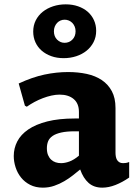

<svg xmlns="http://www.w3.org/2000/svg" viewBox="-20 -862 638 892"><path d="M352.5 -74.7Q337.9 -62.5 319.3 -47.9Q300.8 -33.2 278.8 -20.3Q256.8 -7.3 231.9 1.2Q207 9.8 179.2 9.8Q145.5 9.8 120.1 -3.2Q94.7 -16.1 77.9 -37.1Q61 -58.1 52.5 -84.5Q43.9 -110.8 43.9 -137.2Q43.9 -173.3 60.3 -205.1Q76.7 -236.8 111.3 -260.5Q146 -284.2 199.7 -297.9Q253.4 -311.5 327.6 -311.5H346.7V-341.8Q346.7 -381.3 322.3 -401.9Q297.9 -422.4 256.8 -422.4Q238.8 -422.4 219 -418Q199.2 -413.6 179.2 -406Q159.2 -398.4 140.1 -388.2Q121.1 -377.9 104.5 -366.2L95.7 -371.1L66.9 -474.1Q129.9 -503.4 186 -515.4Q242.2 -527.3 296.4 -527.3Q342.8 -527.3 383.1 -518.6Q423.3 -509.8 452.9 -490Q482.4 -470.2 499.5 -438.5Q516.6 -406.7 516.6 -360.4V-152.3Q516.6 -143.6 518.1 -135Q519.5 -126.5 523.4 -119.6Q527.3 -112.8 534.2 -108.4Q541 -104 551.8 -104Q558.6 -104 565.2 -105Q571.8 -106 580.1 -109.4V-37.1Q548.3 -15.1 516.6 -2.7Q484.9 9.8 455.1 9.8Q416.5 9.8 391.6 -12.2Q366.7 -34.2 352.5 -74.7ZM346.7 -252H328.1Q289.6 -252 264.4 -246.3Q239.3 -240.7 224.4 -230.5Q209.5 -220.2 203.6 -205.8Q197.8 -191.4 197.8 -173.3Q197.8 -154.8 203.1 -141.8Q208.5 -128.9 217.5 -120.4Q226.6 -111.8 238.5 -107.9Q250.5 -104 263.7 -104Q281.7 -104 302.5 -111.6Q323.2 -119.1 346.7 -138.7ZM230.5 -716.8Q230.5 -692.9 245.1 -678Q259.8 -663.1 280.3 -663.1Q301.3 -663.1 316.2 -678Q331.1 -692.9 331.1 -716.8Q331.1 -728.5 327.1 -738.3Q323.2 -748 316.2 -755.4Q309.1 -762.7 299.8 -766.6Q290.5 -770.5 280.3 -770.5Q270 -770.5 261 -766.6Q252 -762.7 245.1 -755.4Q238.3 -748 234.4 -738.3Q230.5 -728.5 230.5 -716.8ZM134.3 -715.3Q134.3 -744.1 146.2 -767.6Q158.2 -791 178.7 -807.4Q199.2 -823.7 226.8 -832.8Q254.4 -841.8 285.2 -841.8Q316.4 -841.8 342.5 -832.8Q368.7 -823.7 387.5 -807.4Q406.2 -791 416.5 -768.3Q426.8 -745.6 426.8 -718.8Q426.8 -689.9 414.8 -666.5Q402.8 -643.1 382.3 -626.5Q361.8 -609.9 334.2 -600.8Q306.6 -591.8 275.9 -591.8Q244.1 -591.8 218.3 -601.1Q192.4 -610.4 173.6 -626.7Q154.8 -643.1 144.5 -665.8Q134.3 -688.5 134.3 -715.3Z"/></svg>

Font: Proza Libre
Style: Bold
Weight: 700
Designer: Jasper de Waard
Foundry: Jasper de Waard
Version: Version 1.000; ttfautohint (v1.4.1.8-43bc)